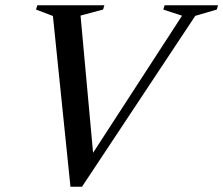

<svg xmlns="http://www.w3.org/2000/svg" viewBox="-20 -705 852 733"><path d="M182 -644 117.5 -668.5 122.5 -685H378.5L373.5 -668.5L287.5 -645.5L338.5 -87L312.5 -86.5L675 -645L603.5 -668.5L608.5 -685H812.5L807.5 -668.5L725.5 -644.5L293 8H249Z"/></svg>

Font: Newsreader 36pt Medium
Style: Italic
Weight: 500
Italic angle: -17°
Designer: Hugues Gentile
Foundry: Production Type
Version: Version 1.003